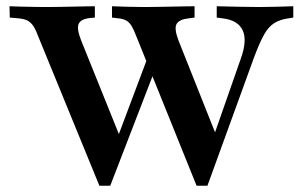

<svg xmlns="http://www.w3.org/2000/svg" viewBox="-20 -591 959 615"><path d="M609.7 4 416.9 -474.2Q408.9 -495.2 402 -506.9Q395.2 -518.5 385.5 -524.6Q375.8 -530.6 358.9 -532.3L338.7 -534.7V-571Q358.1 -570.2 385.9 -569.4Q413.7 -568.5 439.5 -568.5H442.7H444.4Q465.3 -568.5 487.5 -569Q509.7 -569.4 531 -569.8Q552.4 -570.2 571.4 -570.6Q590.3 -571 603.2 -571V-534.7L584.7 -532.3Q554 -529 545.6 -514.1Q537.1 -499.2 552.4 -459.7L678.2 -143.5L659.7 -141.1L750.8 -401.6Q772.6 -461.3 757.3 -494Q741.9 -526.6 692.7 -532.3L674.2 -534.7V-571Q709.7 -570.2 743.5 -569.4Q777.4 -568.5 808.9 -568.5Q839.5 -568.5 866.9 -569.4Q894.4 -570.2 919.4 -571V-534.7L904 -532.3Q875.8 -528.2 857.7 -516.5Q839.5 -504.8 825.4 -479.4Q811.3 -454 794.4 -408.9L644.4 4ZM298.4 4 103.2 -472.6Q95.2 -494.4 87.5 -506.5Q79.8 -518.5 69 -524.6Q58.1 -530.6 38.7 -532.3L11.3 -534.7L10.5 -571Q25.8 -570.2 45.2 -569.8Q64.5 -569.4 85.5 -569Q106.5 -568.5 124.2 -568.5H129H132.3Q152.4 -568.5 173.8 -569Q195.2 -569.4 215.7 -569.8Q236.3 -570.2 253.6 -570.6Q271 -571 283.9 -571V-534.7L266.9 -533.1Q238.7 -529.8 231.9 -514.5Q225 -499.2 240.3 -460.5L372.6 -132.3L347.6 -126.6L466.1 -441.9L487.1 -395.2L333.1 4Z"/></svg>

Font: Playfair 9pt
Style: Bold
Weight: 700
Designer: Claus Eggers Sørensen
Foundry: Claus Eggers Sørensen
Version: Version 2.203